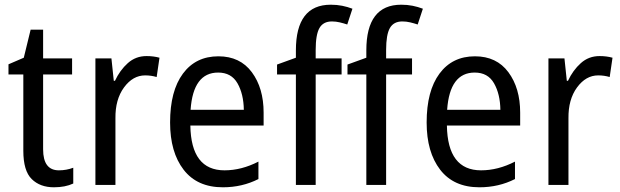

<svg xmlns="http://www.w3.org/2000/svg" viewBox="-20 -785 2632 815"><path d="M163 -151V-469H286V-537H163V-659H110L81 -540L16 -512V-469H79V-145Q79 -60 114.5 -25Q150 10 209 10Q257 10 291 -6V-73Q262 -62 230 -62Q163 -62 163 -151Z M468 -442H463L453 -537H385V0H470V-283Q469 -363 506.5 -414Q544 -465 596 -465Q622 -465 645 -458L657 -540Q632 -547 602 -547Q556 -547 522.5 -517Q489 -487 468 -442Z M702 -265Q702 -139 759.5 -64.5Q817 10 926 10Q1008 10 1077 -25V-99Q1005 -62 933 -62Q791 -62 788 -252H1099V-307Q1099 -411 1049 -478.5Q999 -546 907 -546Q811 -546 756.5 -472.5Q702 -399 702 -265ZM1015 -319H789Q800 -477 906 -477Q962 -477 988 -431.5Q1014 -386 1015 -319Z M1430 -537H1320V-573Q1320 -638 1336 -666Q1352 -694 1389 -694Q1406 -694 1422.5 -690Q1439 -686 1454 -681L1476 -748Q1455 -756 1432.5 -760.5Q1410 -765 1384 -765Q1236 -765 1236 -571V-540L1156 -511V-469H1236V0H1320V-469H1430Z M1729 -537H1619V-573Q1619 -638 1635 -666Q1651 -694 1688 -694Q1705 -694 1721.5 -690Q1738 -686 1753 -681L1775 -748Q1754 -756 1731.5 -760.5Q1709 -765 1683 -765Q1535 -765 1535 -571V-540L1455 -511V-469H1535V0H1619V-469H1729Z M1791 -265Q1791 -139 1848.5 -64.5Q1906 10 2015 10Q2097 10 2166 -25V-99Q2094 -62 2022 -62Q1880 -62 1877 -252H2188V-307Q2188 -411 2138 -478.5Q2088 -546 1996 -546Q1900 -546 1845.5 -472.5Q1791 -399 1791 -265ZM2104 -319H1878Q1889 -477 1995 -477Q2051 -477 2077 -431.5Q2103 -386 2104 -319Z M2391 -442H2386L2376 -537H2308V0H2393V-283Q2392 -363 2429.5 -414Q2467 -465 2519 -465Q2545 -465 2568 -458L2580 -540Q2555 -547 2525 -547Q2479 -547 2445.5 -517Q2412 -487 2391 -442Z"/></svg>

Font: Noto Sans UI SemiCondensed
Style: Regular
Weight: 400
Width: 4
Designer: Monotype Design Team
Foundry: Monotype Imaging Inc.
Version: 1.001